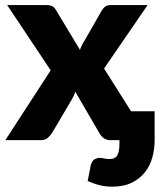

<svg xmlns="http://www.w3.org/2000/svg" viewBox="-26 -538 622 737"><path d="M168.5 -268 1.5 -518.5H150.5Q167 -518.5 174.8 -514.2Q182.5 -510 188.5 -500L281 -346.5Q287 -365 298.5 -382L364.5 -497.5Q371.5 -508.5 379.2 -513.5Q387 -518.5 398.5 -518.5H540.5L373.5 -275L477 -111H567.5V2Q567.5 34.5 558.8 66.2Q550 98 530.5 123Q511 148 480 163.2Q449 178.5 404.5 178.5Q380.5 178.5 359 173.5Q337.5 168.5 310.5 157L322.5 96Q327.5 78.5 337.2 73.2Q347 68 356 68Q364.5 68 373.8 70.2Q383 72.5 395 72.5Q416.5 72.5 424.5 58Q432.5 43.5 432.5 14V0H398.5Q382 0 371.8 -8Q361.5 -16 355.5 -27L263 -186Q257.5 -168.5 249.5 -156L173.5 -27Q166.5 -17 157 -8.5Q147.5 0 132.5 0H-5.5Z"/></svg>

Font: Lato Black
Style: Regular
Weight: 900
Designer: Lukasz Dziedzic
Foundry: tyPoland Lukasz Dziedzic
Version: Version 2.007; 2014-02-27